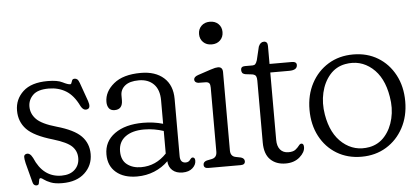

<svg xmlns="http://www.w3.org/2000/svg" viewBox="-47 -732 1837 839"><g transform="rotate(-5 872.0 -313.0)"><path d="M194.5 -22.5Q231.5 -22.5 252.5 -42.2Q273.5 -62 273.5 -93Q273.5 -123.5 252.5 -144.2Q231.5 -165 171.5 -183Q88.5 -207 56.8 -240.2Q25 -273.5 25 -322.5Q25 -372 61.2 -405.8Q97.5 -439.5 169 -439.5Q212.5 -439.5 234.2 -428.2Q256 -417 266.5 -417Q271 -417 272.5 -422.8Q274 -428.5 276.8 -434Q279.5 -439.5 288 -439.5Q294.5 -439.5 299.5 -435.2Q304.5 -431 309 -418.5L338 -337Q347.5 -308.5 334 -302.5Q315.5 -294.5 302.5 -319Q279.5 -366.5 246.5 -386.5Q213.5 -406.5 171 -406.5Q123 -406.5 101.8 -385.5Q80.5 -364.5 80.5 -335Q80.5 -303.5 104 -279.5Q127.5 -255.5 191 -237.5Q267 -216 298 -184.2Q329 -152.5 329 -105.5Q329 -56 293.5 -22.8Q258 10.5 195 10.5Q163.5 10.5 144.5 3Q125.5 -4.5 115.8 -12Q106 -19.5 102 -19.5Q96 -19.5 95 -12Q94 -4.5 92.2 3Q90.5 10.5 81.5 10.5Q68 10.5 64.5 -6.5L42.5 -90Q38 -110 38.5 -118.5Q39 -127 47 -130Q64 -136 77 -110.5Q114 -22.5 194.5 -22.5Z M397.5 -97.5Q397.5 -154.5 444 -188Q490.5 -221.5 569 -221.5Q615 -221.5 656 -209.5V-312.5Q656 -359 631.8 -383.5Q607.5 -408 566.5 -408Q526.5 -408 506 -391.5Q485.5 -375 485.5 -349V-328Q485.5 -287.5 450.5 -287.5Q433 -287.5 425.2 -298.5Q417.5 -309.5 417.5 -326Q417.5 -371 458.8 -405.2Q500 -439.5 578 -439.5Q641.5 -439.5 678.5 -406.5Q715.5 -373.5 715.5 -313V-62.5Q715.5 -32.5 740 -32.5Q753.5 -32.5 760.5 -44Q766 -51.5 771 -51.5Q782 -51.5 782 -36.5Q782 -18.5 766 -4.2Q750 10 722.5 10Q694.5 10 678 -4.8Q661.5 -19.5 660 -45Q634 -19 598.8 -4.5Q563.5 10 523 10Q465 10 431.2 -18.8Q397.5 -47.5 397.5 -97.5ZM458 -106Q458 -67 482.5 -48Q507 -29 544 -29Q609 -29 656 -79V-178Q636.5 -184.5 615.2 -188.2Q594 -192 570.5 -192Q518.5 -192 488.2 -169.5Q458 -147 458 -106Z M898 -536.5Q875 -536.5 860.8 -550.5Q846.5 -564.5 846.5 -586Q846.5 -608 860.8 -622Q875 -636 898 -636Q921 -636 935.2 -622.2Q949.5 -608.5 949.5 -586.5Q949.5 -564.5 935.2 -550.5Q921 -536.5 898 -536.5ZM936.5 -411.5V-68Q936.5 -42 959.5 -37.5L982 -33Q997.5 -28 997.5 -15.5Q997.5 0 978 0H836Q816.5 0 816.5 -15.5Q816.5 -28.5 832 -33L854 -37.5Q877 -42 877 -68V-349Q877 -362 873 -367.5Q869 -373 859 -374L824 -374.5Q808 -377.5 808 -390Q808 -402 827 -408.5L882.5 -427Q896 -431.5 903.2 -433Q910.5 -434.5 916 -434.5Q936.5 -434.5 936.5 -411.5Z M1063 -390.5 1033.5 -394Q1022 -396.5 1019 -402Q1016 -407.5 1016 -414Q1016 -429.5 1034 -429.5H1067Q1075 -429.5 1079.5 -433.8Q1084 -438 1088 -450.5L1102 -509Q1110 -528.5 1125.5 -528.5Q1142 -528.5 1142 -508.5V-429.5H1239Q1260.5 -429.5 1260.5 -415Q1260.5 -392 1225 -392H1142V-96.5Q1142 -68.5 1155 -53.2Q1168 -38 1191 -38Q1211.5 -38 1221.8 -46Q1232 -54 1238 -62.2Q1244 -70.5 1250 -70.5Q1260.5 -70.5 1260.5 -54.5Q1260.5 -32 1236.5 -11Q1212.5 10 1175 10Q1133 10 1107.8 -14.8Q1082.5 -39.5 1082.5 -90V-361.5Q1082.5 -374.5 1079 -381.2Q1075.5 -388 1063 -390.5Z M1509.5 -439Q1570.5 -439 1617.5 -410.5Q1664.5 -382 1691.5 -331.2Q1718.5 -280.5 1718.5 -215Q1718.5 -150 1691.2 -99.2Q1664 -48.5 1616.5 -19.5Q1569 9.5 1507.5 9.5Q1446.5 9.5 1399.2 -19Q1352 -47.5 1325.2 -98.2Q1298.5 -149 1298.5 -214.5Q1298.5 -279.5 1325.5 -330.2Q1352.5 -381 1400 -410Q1447.5 -439 1509.5 -439ZM1545.5 -29.5Q1586.5 -37.5 1613.5 -68.8Q1640.5 -100 1651.2 -145.5Q1662 -191 1653 -241.5Q1639 -327.5 1588.2 -369.8Q1537.5 -412 1471.5 -400Q1430.5 -392.5 1403.2 -361Q1376 -329.5 1365.5 -284Q1355 -238.5 1363.5 -188Q1378 -102 1428.8 -59.8Q1479.5 -17.5 1545.5 -29.5Z"/></g></svg>

Font: Fraunces 144pt S100 Light
Style: Regular
Weight: 300
Version: Version 1.000; ttfautohint (v1.8.3)